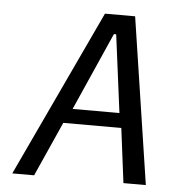

<svg xmlns="http://www.w3.org/2000/svg" viewBox="-46 -623 603 666"><g transform="rotate(5 255.5 -290.0)"><path d="M21 0H97L182 -190H384L408 0H486L398 -580H293ZM210 -241 330 -512H338L373 -241Z"/></g></svg>

Font: Charger Sport
Style: DfNrwObl
Weight: 400
Designer: Jasper
Foundry: Cannot Into Space Fonts
Version: Version 1.1